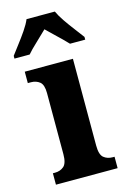

<svg xmlns="http://www.w3.org/2000/svg" viewBox="-140 -822 579 878"><g transform="rotate(-15 149.5 -383.0)"><path d="M12 0V-54H22Q47 -54 64 -68.5Q81 -83 81 -126V-415Q81 -455 64 -468.5Q47 -482 23 -482H8V-536H236V-125Q236 -82 253 -68Q270 -54 295 -54H304V0ZM-22 -619Q-8 -638 12 -664Q32 -690 50.5 -717Q69 -744 78 -766H212Q222 -744 240.5 -717Q259 -690 279 -664Q299 -638 313 -619V-606H241Q231 -617 213.5 -634Q196 -651 177 -669Q158 -687 145 -700Q124 -679 95 -652Q66 -625 50 -606H-22Z"/></g></svg>

Font: Noto Serif Tamil Condensed ExtraBold
Style: Regular
Weight: 800
Width: 3
Designer: Indian Type Foundry, Tom Grace, and the Monotype Design Team
Foundry: Monotype Imaging Inc.
Version: Version 2.004; ttfautohint (v1.8.4.7-5d5b)